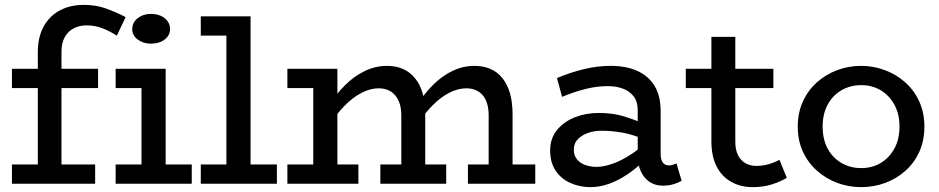

<svg xmlns="http://www.w3.org/2000/svg" viewBox="-20 -753 3850 787"><path d="M135 -36V-538Q135 -601 159 -644.5Q183 -688 225.5 -710.5Q268 -733 324 -733Q373 -733 413.5 -718.5Q454 -704 495 -683L459 -607Q427 -627 397.5 -638Q368 -649 335 -649Q305 -649 281.5 -636.5Q258 -624 245 -600Q232 -576 232 -541V-36ZM29 0V-79H370V0ZM29 -392V-471H382V-392ZM560 -22V-471H659V-22ZM454 0V-79H766V0ZM454 -392V-471H636V-392ZM598 -574Q567 -574 544.5 -591Q522 -608 522 -633Q522 -661 544.5 -678.5Q567 -696 598 -696Q633 -696 655 -678.5Q677 -661 677 -633Q677 -608 655 -591Q633 -574 598 -574Z M908 -22V-686H1007V-22ZM803 0V-79H1115V0ZM803 -607V-686H1001V-607Z M1158 -392V-471H1335V-392ZM1264 -22V-471H1363V-22ZM1158 0V-79H1449V0ZM1625 -22V-280Q1625 -314 1614.5 -338.5Q1604 -363 1583.5 -377Q1563 -391 1532 -391Q1498 -391 1462 -372.5Q1426 -354 1392 -319Q1358 -284 1325 -236V-316Q1357 -367 1395 -404.5Q1433 -442 1476.5 -462.5Q1520 -483 1566 -483Q1603 -483 1631.5 -470.5Q1660 -458 1681 -432.5Q1702 -407 1712.5 -370Q1723 -333 1723 -283V-22ZM1539 0V-79H1809V0ZM1983 -22V-280Q1983 -305 1977.5 -325.5Q1972 -346 1960.5 -360.5Q1949 -375 1931.5 -383Q1914 -391 1891 -391Q1857 -391 1821 -372.5Q1785 -354 1751 -319Q1717 -284 1685 -236V-316Q1717 -367 1754.5 -404.5Q1792 -442 1835 -462.5Q1878 -483 1925 -483Q1961 -483 1990 -470.5Q2019 -458 2039.5 -432.5Q2060 -407 2070.5 -370Q2081 -333 2081 -283V-22ZM1898 0V-79H2174V0Z M2696 8Q2667 8 2644 -6.5Q2621 -21 2607.5 -49Q2594 -77 2594 -116V-301Q2594 -337 2577 -358.5Q2560 -380 2532.5 -390Q2505 -400 2471 -400Q2426 -400 2379 -388Q2332 -376 2284 -356L2263 -433Q2317 -456 2373 -469.5Q2429 -483 2483 -483Q2547 -483 2593 -462Q2639 -441 2663.5 -400Q2688 -359 2688 -297V-124Q2688 -98 2697 -86.5Q2706 -75 2722 -75Q2731 -75 2739 -78Q2747 -81 2753 -83L2774 -12Q2763 -5 2742.5 1.5Q2722 8 2696 8ZM2400 14Q2356 14 2318 -3Q2280 -20 2257.5 -53.5Q2235 -87 2235 -136Q2235 -186 2263.5 -220.5Q2292 -255 2337 -272.5Q2382 -290 2433 -290Q2492 -290 2536 -276.5Q2580 -263 2627 -243V-179Q2574 -202 2530.5 -209.5Q2487 -217 2450 -217Q2419 -218 2392.5 -209Q2366 -200 2349 -183Q2332 -166 2332 -139Q2332 -116 2345 -100Q2358 -84 2379.5 -76.5Q2401 -69 2425 -69Q2451 -69 2484 -79.5Q2517 -90 2553.5 -112Q2590 -134 2627 -167L2625 -99Q2591 -65 2553.5 -39.5Q2516 -14 2477.5 0Q2439 14 2400 14Z M3064 14Q3015 14 2976.5 -8Q2938 -30 2917 -71.5Q2896 -113 2896 -174V-602H2994V-173Q2994 -138 3005.5 -116Q3017 -94 3036.5 -83.5Q3056 -73 3079 -73Q3107 -73 3131 -80Q3155 -87 3175 -98L3205 -24Q3180 -9 3145 2.5Q3110 14 3064 14ZM2791 -392V-471H3150V-392Z M3510 14Q3458 14 3411.5 -3.5Q3365 -21 3328.5 -53.5Q3292 -86 3271 -131.5Q3250 -177 3250 -234Q3250 -291 3271 -337Q3292 -383 3328.5 -415.5Q3365 -448 3411.5 -465.5Q3458 -483 3510 -483Q3560 -483 3607 -465.5Q3654 -448 3690.5 -415.5Q3727 -383 3748 -337Q3769 -291 3769 -234Q3769 -177 3748.5 -131.5Q3728 -86 3692 -53.5Q3656 -21 3609 -3.5Q3562 14 3510 14ZM3510 -64Q3555 -64 3590 -85Q3625 -106 3646 -144Q3667 -182 3667 -234Q3667 -286 3646 -324Q3625 -362 3590 -383Q3555 -404 3510 -404Q3465 -404 3429 -383Q3393 -362 3372.5 -324Q3352 -286 3352 -234Q3352 -182 3372.5 -144Q3393 -106 3429 -85Q3465 -64 3510 -64Z"/></svg>

Font: BioRhyme
Style: Regular
Weight: 400
Designer: Aoife Mooney
Foundry: Aoife Mooney Type
Version: Version 1.600;gftools[0.9.33]